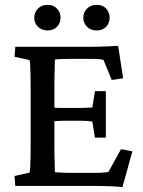

<svg xmlns="http://www.w3.org/2000/svg" viewBox="-20 -766 591 791"><path d="M484.4 4.9Q457 2 429.7 1Q402.3 0 378.9 0H43L40 -41L101.6 -54.7Q103.5 -59.6 104.5 -78.1Q105.5 -96.7 106 -127.9Q106.4 -159.2 106.4 -201.2V-371.1Q106.4 -414.1 106 -445.8Q105.5 -477.5 104.5 -496.1Q103.5 -514.6 101.6 -518.6L40 -532.2L43 -573.2H353.5Q368.2 -573.2 387.7 -573.7Q407.2 -574.2 427.7 -575.2Q448.2 -576.2 466.8 -577.1L487.3 -443.4L440.4 -436.5L406.2 -519.5Q396.5 -521.5 386.7 -522.5Q377 -523.4 366.2 -523.4H267.6Q249 -523.4 233.9 -522.9Q218.8 -522.5 206.1 -520.5Q206.1 -515.6 205.6 -498Q205.1 -480.5 204.6 -456.5Q204.1 -432.6 204.1 -406.2V-161.1Q204.1 -137.7 204.6 -116.7Q205.1 -95.7 205.6 -79.6Q206.1 -63.5 206.1 -56.6Q220.7 -55.7 236.8 -54.7Q252.9 -53.7 275.4 -53.7H357.4Q379.9 -53.7 393.1 -54.2Q406.2 -54.7 413.6 -55.7Q420.9 -56.6 426.8 -57.6L478.5 -151.4L525.4 -142.6ZM371.1 -199.2 360.4 -264.6Q354.5 -266.6 341.8 -267.6Q329.1 -268.6 311.5 -268.6H244.1Q230.5 -268.6 215.8 -267.6Q201.2 -266.6 186.5 -265.6V-323.2Q201.2 -322.3 215.8 -321.8Q230.5 -321.3 244.1 -321.3H311.5Q329.1 -321.3 341.8 -322.3Q354.5 -323.2 360.4 -323.2L371.1 -390.6H416V-199.2ZM176.8 -640.6Q151.4 -640.6 136.2 -655.8Q121.1 -670.9 121.1 -693.4Q121.1 -714.8 136.2 -730.5Q151.4 -746.1 176.8 -746.1Q200.2 -746.1 214.8 -730.5Q229.5 -714.8 229.5 -693.4Q229.5 -670.9 214.8 -655.8Q200.2 -640.6 176.8 -640.6ZM377.9 -640.6Q353.5 -640.6 338.4 -655.8Q323.2 -670.9 323.2 -693.4Q323.2 -714.8 338.4 -730.5Q353.5 -746.1 377.9 -746.1Q403.3 -746.1 417.5 -730.5Q431.6 -714.8 431.6 -693.4Q431.6 -670.9 417.5 -655.8Q403.3 -640.6 377.9 -640.6Z"/></svg>

Font: Crimson Pro Medium
Style: Regular
Weight: 500
Designer: Jacques Le Bailly
Foundry: Baron von Fonthausen
Version: Version 1.003